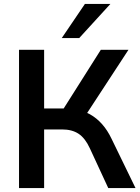

<svg xmlns="http://www.w3.org/2000/svg" viewBox="-20 -959 715 979"><path d="M77 0V-705H205V-406H319L294 -389L494 -705H635L412 -364L362 -401Q405 -395 439 -376Q473 -357 500.5 -326Q528 -295 549 -251L671 0H532L438 -203Q414 -255 380.5 -277Q347 -299 297 -299H205V0ZM295 -765 413 -939H543L384 -765Z"/></svg>

Font: Nunito Sans 12pt ExtraLight
Style: Regular
Weight: 200
Designer: Vernon Adams
Foundry: Vernon Adams
Version: Version 3.101;gftools[0.9.27]